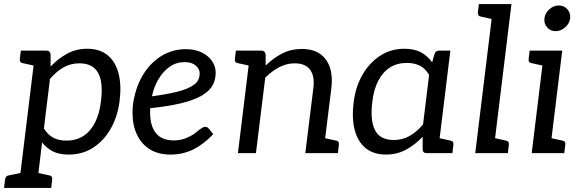

<svg xmlns="http://www.w3.org/2000/svg" viewBox="-44 -757 2853 949"><path d="M48 172 131 -507H184Q204 -507 206 -488V-428Q244 -468 288.5 -492Q333 -516 387 -516Q449 -516 488 -484Q527 -452 542 -394Q557 -336 547 -257Q538 -184 505 -124Q472 -64 418.5 -28.5Q365 7 296 7Q249 7 218 -8.5Q187 -24 164 -53L137 172ZM284 -62Q332 -62 367.5 -84.5Q403 -107 425.5 -151Q448 -195 455 -257Q467 -349 441 -396.5Q415 -444 349 -444Q305 -444 270 -424Q235 -404 203 -367L173 -122Q194 -89 221 -75.5Q248 -62 284 -62ZM161 -507 141 -429 68 -445Q59 -447 56 -452Q53 -457 54 -466L59 -507ZM-24 172 -19 131Q-18 122 -13.5 116.5Q-9 111 -1 110L76 94L78 172ZM107 172 127 94 200 110Q208 111 211.5 116.5Q215 122 214 131L209 172Z M798 7Q739 7 697.5 -18.5Q656 -44 633.5 -90.5Q611 -137 611 -199Q611 -219 613 -238.5Q615 -258 620 -277Q628 -315 643.5 -350Q659 -385 682 -415Q693 -430 706.5 -443Q720 -456 734 -467Q763 -489 798.5 -501.5Q834 -514 874 -514Q920 -514 953.5 -497.5Q987 -481 1004.5 -454.5Q1022 -428 1022 -398Q1022 -365 1008.5 -338Q995 -311 959 -288Q935 -273 899 -260.5Q863 -248 813.5 -238.5Q764 -229 698 -222Q698 -217 698 -208.5Q698 -200 698 -201Q698 -134 727 -98.5Q756 -63 815 -63Q847 -63 873.5 -73.5Q900 -84 918 -97Q926 -104 935.5 -111.5Q945 -119 954 -124.5Q963 -130 971 -130Q981 -130 988 -121L1010 -94Q963 -44 911.5 -18.5Q860 7 798 7ZM707 -281Q758 -288 796 -295.5Q834 -303 859.5 -311.5Q885 -320 902 -330Q927 -344 935 -360.5Q943 -377 943 -395Q943 -416 923.5 -433Q904 -450 869 -450Q827 -450 794.5 -427Q762 -404 739.5 -366Q717 -328 707 -281Z M1132 0 1194 -507H1247Q1266 -507 1269 -488V-433Q1307 -470 1350.5 -492.5Q1394 -515 1447 -515Q1503 -515 1537.5 -491Q1572 -467 1586.5 -423.5Q1601 -380 1594 -323L1554 0H1465L1505 -323Q1512 -380 1489 -412Q1466 -444 1412 -444Q1373 -444 1336.5 -425Q1300 -406 1267 -373L1221 0ZM1524 0 1544 -78 1617 -62Q1626 -61 1629 -55.5Q1632 -50 1631 -41L1626 0ZM1224 -507 1204 -429 1131 -445Q1122 -447 1119 -452Q1116 -457 1117 -466L1122 -507Z M1864 7Q1802 7 1763 -25Q1724 -57 1709 -115.5Q1694 -174 1704 -252Q1713 -326 1746.5 -385.5Q1780 -445 1833.5 -480.5Q1887 -516 1955 -516Q2004 -516 2036.5 -498.5Q2069 -481 2092 -449L2103 -488Q2108 -507 2128 -507H2182L2120 0H2066Q2045 0 2045 -19V-81Q2007 -41 1962.5 -17Q1918 7 1864 7ZM1902 -65Q1945 -65 1980.5 -85Q2016 -105 2047 -142L2077 -387Q2057 -420 2030 -433Q2003 -446 1967 -446Q1919 -446 1883.5 -423.5Q1848 -401 1825.5 -357.5Q1803 -314 1796 -252Q1785 -161 1810 -113Q1835 -65 1902 -65ZM2090 0 2110 -78 2183 -62Q2192 -60 2195 -55Q2198 -50 2197 -41L2192 0Z M2305 0 2395 -737H2484L2394 0ZM2364 0 2384 -78 2457 -62Q2466 -60 2469 -55Q2472 -50 2471 -41L2466 0ZM2425 -737 2405 -659 2332 -675Q2324 -677 2320.5 -682Q2317 -687 2318 -696L2323 -737Z M2584 0 2646 -507H2735L2673 0ZM2643 0 2663 -78 2736 -62Q2745 -60 2748 -55Q2751 -50 2750 -41L2745 0ZM2676 -507 2656 -429 2583 -445Q2574 -447 2571 -452Q2568 -457 2569 -466L2574 -507ZM2702 -603Q2676 -603 2660 -622Q2644 -641 2647 -666Q2650 -692 2671 -711Q2692 -730 2718 -730Q2744 -730 2760.5 -711Q2777 -692 2774 -666Q2771 -641 2749.5 -622Q2728 -603 2702 -603Z"/></svg>

Font: Aleo
Style: Italic
Weight: 400
Italic angle: -7°
Designer: Alessio Laiso
Foundry: Alessio Laiso
Version: Version 2.001;gftools[0.9.29]